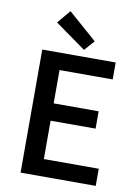

<svg xmlns="http://www.w3.org/2000/svg" viewBox="-93 -910 702 971"><g transform="rotate(10 258.0 -424.0)"><path d="M82 0V-632H459V-545H186V-374H417V-285H186V-88H468V0ZM290 -667 132 -780 189 -848 336 -719Z"/></g></svg>

Font: Narnoor Medium
Style: Regular
Weight: 500
Designer: S. Sridhar Murthy
Foundry: SIL International
Version: Version 3.000